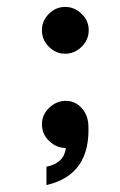

<svg xmlns="http://www.w3.org/2000/svg" viewBox="-20 -413 346 554"><path d="M236 -326Q236 -298 215.5 -278Q195 -258 168 -258Q141 -258 121 -278Q101 -298 101 -326Q101 -353 121 -373Q141 -393 168 -393Q195 -393 215.5 -373Q236 -353 236 -326ZM235 -53Q242 92 114 121V68Q165 58 170 14Q143 14 122 -6Q101 -26 101 -55Q101 -82 122 -102Q143 -122 170 -122Q196 -122 214.5 -102.5Q233 -83 235 -53Z"/></svg>

Font: GFS Neohellenic Rg
Style: Bold
Weight: 700
Designer: Designed by Takis Katsoulidis and George D. Matthiopoulos.
Foundry: Designed by Takis Katsoulidis and George D. Matthiopoulos.
Version: Version 1.0